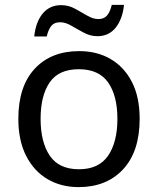

<svg xmlns="http://www.w3.org/2000/svg" viewBox="-20 -755 645 785"><path d="M551 -269Q551 -136 483.5 -63Q416 10 301 10Q230 10 174.5 -22.5Q119 -55 87 -117.5Q55 -180 55 -269Q55 -402 122 -474Q189 -546 304 -546Q377 -546 432.5 -513.5Q488 -481 519.5 -419.5Q551 -358 551 -269ZM146 -269Q146 -174 183.5 -118.5Q221 -63 303 -63Q384 -63 422 -118.5Q460 -174 460 -269Q460 -364 422 -418Q384 -472 302 -472Q220 -472 183 -418Q146 -364 146 -269ZM120 -606Q126 -665 154.5 -699.5Q183 -734 230 -734Q260 -734 286.5 -719.5Q313 -705 337 -691Q361 -677 382 -677Q405 -677 417.5 -691.5Q430 -706 437 -735H487Q481 -677 453 -642Q425 -607 378 -607Q350 -607 323.5 -621Q297 -635 272.5 -649.5Q248 -664 226 -664Q202 -664 190 -649.5Q178 -635 171 -606Z"/></svg>

Font: Noto Sans Gunjala Gondi Semibold
Style: Regular
Weight: 600
Designer: Ek Type
Foundry: Ek Type
Version: Version 1.004; ttfautohint (v1.8.4.7-5d5b)